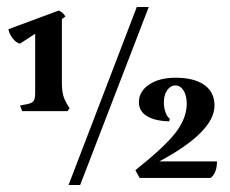

<svg xmlns="http://www.w3.org/2000/svg" viewBox="-20 -506 654 546"><path d="M173 -206 178 -198 172 -190H43L37 -206L58 -210Q72 -213 76 -219.5Q80 -226 80 -243V-410L37 -382Q26 -384 16 -397Q6 -410 4 -423L147 -476Q159 -471 166 -459L156 -452V-270Q156 -250 159.5 -236Q163 -222 173 -206ZM369 -486H403L208 20H175ZM479 -285Q532 -285 561 -264.5Q590 -244 590 -206Q590 -131 433 -47H597Q597 -14 579 0H377L365 -22Q448 -88 479.5 -129Q511 -170 511 -211Q511 -234 502 -248.5Q493 -263 479 -263Q465 -263 455.5 -249.5Q446 -236 446 -215Q446 -200 450.5 -187Q455 -174 463 -168L461 -161Q420 -162 397.5 -176Q375 -190 375 -215Q375 -246 404 -265.5Q433 -285 479 -285Z"/></svg>

Font: Katibeh
Style: Regular
Weight: 400
Designer: Arabic design by Kourosh Beigpour, Latin design by Eduardo Tunni, engineering by Lasse Fister
Version: Version 1.0010g